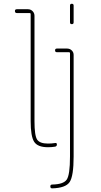

<svg xmlns="http://www.w3.org/2000/svg" viewBox="-20 -780 540 1030"><path d="M355.5 -660.2V-750Q355.5 -759.8 365.2 -759.8Q375 -759.8 375 -750V-660.2Q375 -650.4 365.2 -650.4Q355.5 -650.4 355.5 -660.2ZM285.2 -500Q275.4 -500 275.4 -509.8Q275.4 -519.5 285.2 -519.5H339.8Q354.5 -519.5 364.7 -509.8Q375 -500 375 -485.4V59.6Q375 165 353.5 196.8Q332 228.5 259.8 230.5Q250 230.5 250 220.2Q250 210 259.8 210Q320.3 209 337.9 183.6Q355.5 158.2 355.5 59.6V-495.1Q355.5 -500 349.6 -500ZM70.3 -710Q60.5 -710 60.1 -720.2Q59.6 -730.5 70.3 -730.5H129.9Q144.5 -730.5 154.8 -720.2Q165 -710 165 -695.3V-129.9Q165 -52.7 179.2 -31.2Q193.4 -9.8 237.3 -9.8Q256.8 -9.8 275.4 -12.7Q285.2 -14.6 285.2 -4.9Q285.2 4.9 275.4 6.8Q257.8 9.8 237.3 9.8Q181.6 9.8 163.1 -19.5Q144.5 -48.8 144.5 -129.9V-705.1Q144.5 -710 139.6 -710Z"/></svg>

Font: Rounded Mgen+ 1m thin
Style: Regular
Weight: 100
Designer: [Source Han Sans]
Ryoko NISHIZUKA  (kana & ideographs); Paul D. Hunt (Latin, Greek & Cyrillic); Wenlong ZHANG  (bopomofo
Version: Version 1.059.20150602